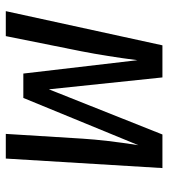

<svg xmlns="http://www.w3.org/2000/svg" viewBox="20 -586 567 646"><g transform="rotate(90 303.0 -263.5)"><path d="M514 0H431L447 -258Q452 -337 469 -446L310 -59H228L183 -443Q170 -341 153 -254L102 0H18L133 -527H241L281 -145L433 -527H546Z"/></g></svg>

Font: Fira Sans Condensed
Style: Italic
Weight: 400
Width: 3
Italic angle: -8°
Designer: bBox Type GmbH & Carrois Corporate GbR & Edenspiekermann AG
Foundry: bBox Type GmbH & Carrois Corporate GbR & Edenspiekermann AG
Version: Version 4.301